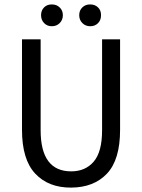

<svg xmlns="http://www.w3.org/2000/svg" viewBox="-20 -833 640 865"><path d="M386.7 -813Q408.2 -813 421.9 -799.3Q435.5 -786.1 435.1 -764.6Q435.5 -743.2 421.9 -729Q408.2 -714.8 386.7 -714.8Q365.2 -714.8 351.1 -729Q336.9 -743.2 336.9 -764.6Q336.9 -786.1 351.1 -799.8Q365.2 -813.5 386.7 -813ZM213.4 -714.8Q192.4 -714.8 178.7 -729Q165 -743.2 165 -764.6Q165 -786.1 178.7 -799.8Q192.4 -813.5 213.9 -813Q235.4 -813 249 -799.3Q263.2 -786.1 263.2 -764.6Q263.2 -743.2 249 -729Q234.9 -714.8 213.4 -714.8ZM79.1 -248V-655.8H163.1V-246.1Q163.1 -61 300.8 -61Q364.7 -61 402.3 -105Q439.9 -148.9 439.9 -246.1V-655.8H521V-248Q521 -113.3 461.9 -50.8Q402.8 11.7 300.3 12.2Q198.2 12.7 138.7 -50.8Q79.1 -114.3 79.1 -248Z"/></svg>

Font: SourceCodePro-Regular
Style: Regular
Weight: 400
Monospace: yes
Designer: Paul D. Hunt
Foundry: Adobe Systems Incorporated
Version: Version 1.009;PS 1.000;hotconv 1.0.70;makeotf.lib2.5.5900